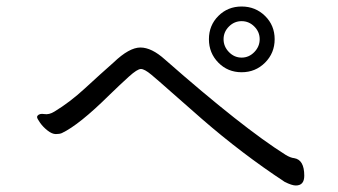

<svg xmlns="http://www.w3.org/2000/svg" viewBox="-20 -678 1040 590"><path d="M329 -486Q377 -532 411.5 -532Q446 -532 487 -495Q726 -285 858 -202Q873 -193 884 -192Q915 -187 915 -138Q915 -108 889 -108Q877 -108 855 -119Q723 -206 601 -312Q547 -359 506.5 -395Q466 -431 445 -448.5Q424 -466 413 -466Q402 -466 376 -442.5Q350 -419 316 -386Q223 -294 170 -269Q163 -266 151.5 -266Q140 -266 126 -277Q112 -288 103 -301Q94 -314 94 -317.5Q94 -321 95 -322Q101 -330 116 -327.5Q131 -325 147 -335Q195 -364 241 -406.5Q287 -449 329 -486ZM667 -557.5Q667 -535 683.5 -518Q700 -501 722.5 -501Q745 -501 761.5 -518Q778 -535 778 -557.5Q778 -580 761.5 -596.5Q745 -613 722.5 -613Q700 -613 683.5 -596.5Q667 -580 667 -557.5ZM722.5 -658Q765 -658 794.5 -629Q824 -600 824 -557.5Q824 -515 794.5 -485.5Q765 -456 722.5 -456Q680 -456 651 -485.5Q622 -515 622 -557.5Q622 -600 651 -629Q680 -658 722.5 -658Z"/></svg>

Font: LXGW Bright GB
Style: Regular
Weight: 400
Designer: Christian Thalmann (Catharsis Fonts)
Foundry: LXGW / Christian Thalmann (Catharsis Fonts) / Fontworks Inc.
Version: Version 5.510